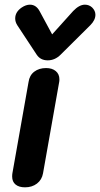

<svg xmlns="http://www.w3.org/2000/svg" viewBox="-20 -791 428 821"><path d="M32 -36Q32 -45 33 -50L102 -440Q106 -469 126.5 -484.5Q147 -500 177 -500Q203 -500 218.5 -487Q234 -474 234 -452Q234 -444 233 -440L164 -50Q159 -22 138 -6Q117 10 87 10Q61 10 46.5 -2Q32 -14 32 -36ZM137 -557 54 -683Q45 -697 45 -712Q45 -740 73 -759Q91 -771 108 -771Q134 -771 149 -744L203 -644L293 -744Q319 -771 343 -771Q361 -771 374 -759Q388 -745 388 -728Q388 -705 366 -683L239 -557Q215 -533 184 -533Q153 -533 137 -557Z"/></svg>

Font: Kodchasan
Style: Bold Italic
Weight: 700
Italic angle: -10°
Version: Version 1.000; ttfautohint (v1.6)